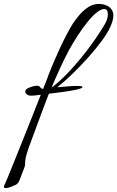

<svg xmlns="http://www.w3.org/2000/svg" viewBox="-100 -619 598 979"><path d="M-71 340Q-80 340 -80 334Q-80 329 -78 325Q-74 318 -60 284.5Q-46 251 -25.5 199.5Q-5 148 19 88.5Q43 29 66 -29.5Q89 -88 108 -136Q90 -133 76 -132Q62 -131 56 -131Q47 -131 38 -137Q29 -143 29 -153Q29 -162 41 -168.5Q53 -175 67.5 -178.5Q82 -182 89 -182Q100 -182 105.5 -174Q111 -166 118 -166H120Q131 -194 138.5 -212.5Q146 -231 148 -239Q156 -260 170 -293Q184 -326 201 -363.5Q218 -401 236.5 -436.5Q255 -472 271 -498Q286 -521 306.5 -544.5Q327 -568 351.5 -583.5Q376 -599 404 -599Q416 -599 427 -596.5Q438 -594 448 -589Q478 -572 478 -540Q478 -527 473.5 -511.5Q469 -496 461 -479Q448 -450 418.5 -410Q389 -370 350.5 -327Q312 -284 271 -244Q230 -204 192 -174Q218 -176 245 -178.5Q272 -181 299 -181Q306 -181 313.5 -179.5Q321 -178 321 -175Q321 -173 316.5 -170.5Q312 -168 299 -164Q291 -162 267 -157.5Q243 -153 211.5 -149Q180 -145 149 -141Q135 -105 116.5 -55.5Q98 -6 79.5 44.5Q61 95 46 135Q34 170 31 186Q28 202 28 210V217Q28 221 27.5 225Q27 229 24 236Q6 282 0 298.5Q-6 315 -17 322Q-25 326 -42 333Q-59 340 -71 340ZM163 -172Q200 -200 239 -240Q278 -280 315 -325.5Q352 -371 382.5 -415Q413 -459 433 -493Q450 -521 450 -546Q450 -573 431 -573Q415 -573 393 -555Q374 -541 347.5 -508.5Q321 -476 295.5 -436.5Q270 -397 251 -362Q229 -320 211 -281.5Q193 -243 182 -217.5Q171 -192 169 -187Q166 -181 163 -172Z"/></svg>

Font: Allura
Style: Regular
Weight: 400
Designer: Robert E. Leuschke
Foundry: Robert E. Leuschke
Version: Version 1.110